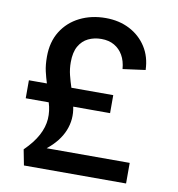

<svg xmlns="http://www.w3.org/2000/svg" viewBox="-81 -798 808 872"><g transform="rotate(10 323.0 -362.0)"><path d="M87 0 73 -72Q114 -112 134.5 -150.5Q155 -189 157.5 -226.5Q160 -264 148 -302H42V-385H125Q117 -410 110.5 -438Q104 -466 104 -505Q104 -573 134.5 -622Q165 -671 218 -697.5Q271 -724 337 -724Q399 -724 447.5 -699Q496 -674 525 -629Q554 -584 556 -523L452 -509Q449 -546 434 -572Q419 -598 394 -612.5Q369 -627 334 -627Q301 -627 274 -614Q247 -601 231 -573Q215 -545 215 -499Q215 -468 222 -440Q229 -412 238 -385H431V-302H261Q273 -245 251.5 -192Q230 -139 175 -95H558V0Z"/></g></svg>

Font: Parkinsans Medium
Style: Regular
Weight: 500
Designer: Red Stone, Indian Type Foundry
Foundry: Indian Type Foundry
Version: Version 1.000